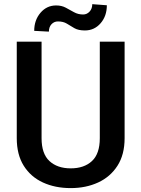

<svg xmlns="http://www.w3.org/2000/svg" viewBox="-20 -916 694 945"><path d="M471.2 -710.9H593.3V-235.8Q593.3 -154.8 558.1 -100.1Q522.9 -45.4 462.9 -17.8Q402.8 9.8 328.1 9.8Q251.5 9.8 191.4 -17.8Q131.3 -45.4 96.9 -100.1Q62.5 -154.8 62.5 -235.8V-710.9H184.6V-235.8Q184.6 -159.2 223.4 -123.3Q262.2 -87.4 328.1 -87.4Q394 -87.4 432.6 -123.3Q471.2 -159.2 471.2 -235.8ZM434.1 -895.5 505.9 -890.1Q505.9 -836.9 475.1 -801.5Q444.3 -766.1 397.9 -766.1Q365.7 -766.1 346.2 -777.3Q326.7 -788.6 309.1 -799.6Q291.5 -810.5 265.1 -810.5Q246.6 -810.5 233.6 -796.9Q220.7 -783.2 220.7 -760.3L148.4 -764.2Q148.4 -816.9 179.2 -853Q210 -889.2 256.3 -889.2Q283.2 -889.2 303.7 -878.2Q324.2 -867.2 344.2 -856Q364.3 -844.7 389.2 -844.7Q407.7 -844.7 420.9 -858.9Q434.1 -873 434.1 -895.5Z"/></svg>

Font: Vazirmatn RD Medium
Style: Regular
Weight: 500
Designer: Saber Rastikerdar
Foundry: Saber Rastikerdar
Version: Version 33.003